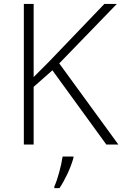

<svg xmlns="http://www.w3.org/2000/svg" viewBox="-20 -734 621 975"><path d="M581.1 0H520L246.1 -377L150.9 -293V0H101.1V-713.9H150.9V-342.8L230 -421.9L509.8 -713.9H573.2L280.8 -412.1ZM255.9 212.9Q268.1 186.5 280.3 142.1Q292.5 97.7 297.9 61H353V67.9Q341.8 107.9 322 149.7Q302.2 191.4 282.2 221.2H255.9Z"/></svg>

Font: JBL Sans
Style: Light
Weight: 300
Version: Version 1.10